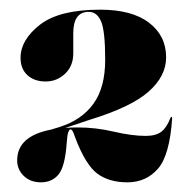

<svg xmlns="http://www.w3.org/2000/svg" viewBox="-20 -731 390 397"><path d="M15.5 -399.5Q15.5 -449.5 85.5 -463L103.5 -468.5Q149 -483 173.2 -516.5Q197.5 -550 197.5 -607.5Q197.5 -667 189 -686.8Q180.5 -706.5 163.5 -706.5Q131.5 -706.5 131.5 -662.5V-620.5Q131.5 -594.5 114.5 -578.5Q97.5 -562.5 74.5 -562.5Q51 -562.5 36.8 -575.5Q22.5 -588.5 22.5 -611.5Q22.5 -648.5 62.5 -679.8Q102.5 -711 187 -711Q253 -711 288.2 -684Q323.5 -657 323.5 -612.5Q323.5 -573.5 287.2 -541.5Q251 -509.5 166 -483.5L115 -466.5Q127 -467.5 141 -467.5Q178 -467.5 215.2 -458.8Q252.5 -450 281.5 -450Q302.5 -450 313.8 -458.8Q325 -467.5 332.5 -487.5Q333.5 -490 334.5 -489Q336 -489 336 -487Q331 -410 306.5 -382Q282 -354 243.5 -354Q205.5 -354 181.2 -372Q157 -390 135.5 -446.5Q132 -457 130 -460.2Q128 -463.5 125.5 -463.5Q123.5 -463.5 121.2 -457.8Q119 -452 118 -436Q114.5 -386.5 101 -370.2Q87.5 -354 64.5 -354Q43 -354 29.2 -367.2Q15.5 -380.5 15.5 -399.5Z"/></svg>

Font: Fraunces 144pt S000 Black
Style: Regular
Weight: 900
Version: Version 1.000; ttfautohint (v1.8.3)